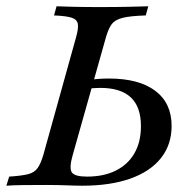

<svg xmlns="http://www.w3.org/2000/svg" viewBox="-34 -591 620 611"><path d="M-13.7 0 -4.8 -29Q34.7 -31.5 55.2 -36.7Q75.8 -41.9 85.9 -56.5Q96 -71 104 -98.4L208.1 -472.6Q216.1 -500.8 213.7 -514.9Q211.3 -529 194 -534.7Q176.6 -540.3 137.9 -541.9L146 -571Q164.5 -570.2 199.2 -569.4Q233.9 -568.5 282.3 -568.5Q336.3 -568.5 376.2 -569.4Q416.1 -570.2 437.9 -571L429.8 -541.9Q380.6 -540.3 356.5 -534.3Q332.3 -528.2 321.8 -514.5Q311.3 -500.8 303.2 -472.6L197.6 -98.4Q185.5 -56.5 194.4 -42.7Q203.2 -29 242.7 -29Q296.8 -29 335.1 -48.4Q373.4 -67.7 394 -103.6Q414.5 -139.5 414.5 -189.5Q414.5 -250.8 382.3 -281Q350 -311.3 285.5 -311.3Q275 -311.3 263.7 -310.5Q252.4 -309.7 241.9 -307.3L249.2 -336.3Q262.1 -338.7 279.4 -339.9Q296.8 -341.1 312.9 -341.1Q408.1 -341.1 460.1 -302Q512.1 -262.9 512.1 -190.3Q512.1 -130.6 478.2 -87.9Q444.4 -45.2 380.6 -22.6Q316.9 0 227.4 0Q214.5 0 202.8 -0.4Q191.1 -0.8 178.6 -1.2Q166.1 -1.6 150.8 -2Q135.5 -2.4 114.5 -2.4Q72.6 -2.4 38.7 -2Q4.8 -1.6 -13.7 0Z"/></svg>

Font: Playfair 5pt SemiExpanded Light Medium
Style: Italic
Weight: 500
Italic angle: -15.6°
Version: Version 2.001;gftools[0.9.30]